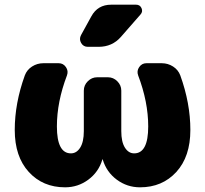

<svg xmlns="http://www.w3.org/2000/svg" viewBox="-20 -790 876 820"><path d="M455 -770H561Q578 -770 584.5 -755Q591 -740 580 -728L496 -632Q459 -590 401 -590H355Q336 -590 326.5 -606.5Q317 -623 326 -640L370 -720Q397 -770 455 -770ZM671 -520Q697 -520 719 -506Q741 -492 750 -468Q793 -349 793 -235Q793 -121 733 -55.5Q673 10 578 10Q523 10 479 -22.5Q435 -55 419 -108Q419 -110 418 -110Q417 -110 417 -108Q401 -55 357 -22.5Q313 10 258 10Q163 10 103 -55.5Q43 -121 43 -235Q43 -349 86 -468Q95 -492 117 -506Q139 -520 165 -520H231Q250 -520 261.5 -503.5Q273 -487 266 -468Q223 -355 223 -250Q223 -135 283 -135Q307 -135 322.5 -159.5Q338 -184 338 -230V-403Q338 -426 355 -443Q372 -460 395 -460H441Q464 -460 481 -443Q498 -426 498 -403V-230Q498 -184 513.5 -159.5Q529 -135 553 -135Q613 -135 613 -250Q613 -355 570 -468Q563 -487 574.5 -503.5Q586 -520 605 -520Z"/></svg>

Font: Rounded Mplus 1c Black
Style: Regular
Weight: 900
Version: Version 1.059.20150529